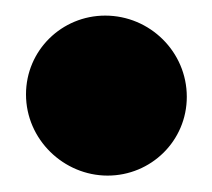

<svg xmlns="http://www.w3.org/2000/svg" viewBox="-20 -456 265 240"><path d="M12.5 -338C12.5 -281.6 59.6 -236.5 114.5 -236.5C168.7 -236.5 213.5 -279.8 213.5 -335C213.5 -391.2 167.4 -436.5 111.5 -436.5C57.3 -436.5 12.5 -393.2 12.5 -338Z"/></svg>

Font: Smoothie
Style: ExBd
Weight: 800
Foundry: Cannot Into Space Fonts
Version: Version 0.8